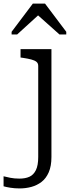

<svg xmlns="http://www.w3.org/2000/svg" viewBox="-83 -812 413 1075"><path d="M131 67V-443Q131 -458 121 -466Q111 -474 92 -479Q73 -484 46 -488L32 -490V-537H205V67Q205 118 190 152.5Q175 187 149.5 206.5Q124 226 92.5 234.5Q61 243 27 243Q-1 243 -25.5 239Q-50 235 -63 231V175Q-47 179 -25 183.5Q-3 188 26 188Q59 188 82 177.5Q105 167 118 140.5Q131 114 131 67ZM169 -792H101L-18 -634V-619H13L160 -753L102 -751L250 -619H288V-634Z"/></svg>

Font: Roboto Serif 20pt Light
Style: Regular
Weight: 300
Version: Version 1.008